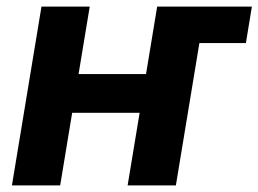

<svg xmlns="http://www.w3.org/2000/svg" viewBox="-20 -561 782 581"><path d="M530.8 -430.7 548.8 -541H742.2L724.1 -430.7ZM462.4 -336.9 442.9 -219.7H157.7L176.8 -336.9ZM251.5 -541 162.1 0H16.1L105.5 -541ZM601.6 -541 512.2 0H366.2L455.6 -541Z"/></svg>

Font: Inter 17pt
Style: Bold Italic
Weight: 700
Italic angle: -9.3988°
Version: Version 4.001;git-66647c0bb